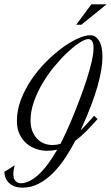

<svg xmlns="http://www.w3.org/2000/svg" viewBox="-40 -864 515 893"><path d="M413.6 -310.1Q387.2 -280.3 362.1 -254.6Q336.9 -229 310.5 -209.5Q290.5 -171.4 265.4 -132.6Q240.2 -93.8 209.5 -62.3Q178.7 -30.8 142.6 -11Q106.4 8.8 64.9 8.8Q25.9 8.8 3.4 -11.7Q-19 -32.2 -19.5 -64.9L28.3 -95.2Q22 -71.8 22 -55.2Q22 -32.2 32.2 -22Q42.5 -11.7 56.6 -11.7Q93.8 -11.7 137 -49.8Q180.2 -87.9 226.1 -168Q203.1 -162.6 179.7 -162.6Q154.8 -162.6 129.6 -170.9Q104.5 -179.2 84.2 -196Q64 -212.9 51.3 -239Q38.6 -265.1 38.6 -301.3Q38.6 -351.1 57.1 -399.9Q75.7 -448.7 105.7 -493.2Q135.7 -537.6 173.3 -575.4Q210.9 -613.3 248.8 -641.1Q286.6 -668.9 321.3 -684.6Q356 -700.2 380.4 -700.2Q404.3 -700.2 420.4 -675Q436.5 -649.9 436.5 -598.1Q436.5 -544.9 414.1 -464.4Q391.6 -383.8 341.3 -272Q337.9 -265.1 335 -257.8Q350.6 -272.9 366 -290Q381.3 -307.1 397.9 -325.7ZM203.6 -189.5Q222.2 -189.5 241.2 -194.8Q253.4 -218.3 265.6 -244.6Q277.8 -271 290.5 -300.8Q312.5 -353.5 331.5 -404.1Q350.6 -454.6 364.7 -499Q378.9 -543.5 387 -580.1Q395 -616.7 395 -641.1Q395 -660.6 389.2 -671.4Q383.3 -682.1 370.6 -682.1Q356.4 -682.1 331.1 -666Q305.7 -649.9 275.9 -622.3Q246.1 -594.7 215.1 -557.6Q184.1 -520.5 158.9 -478.5Q133.8 -436.5 117.9 -391.6Q102.1 -346.7 102.1 -303.7Q102.1 -275.9 110.4 -254.6Q118.7 -233.4 132.6 -218.8Q146.5 -204.1 165 -196.8Q183.6 -189.5 203.6 -189.5ZM338.4 -749H314.5L384.8 -843.8H455.6Z"/></svg>

Font: Dynalight
Style: Regular
Weight: 400
Version: Version 1.000